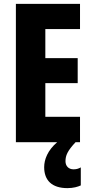

<svg xmlns="http://www.w3.org/2000/svg" viewBox="-20 -734 474 991"><path d="M318 98C318 68 329 44 370 0H393V-131H214V-305H381V-434H214V-584H393V-714H62V0H275C226 42 208 89 208 129C208 197 248 237 328 237C359 237 382 230 397 223V130C388 135 377 140 360 140C333 140 318 122 318 98Z"/></svg>

Font: Noto Sans Georgian ExtraCondensed ExtraBold
Style: Regular
Weight: 800
Width: 2
Designer: Monotype Design Team, Akaki Razmadze
Foundry: Google LLC
Version: Version 2.005